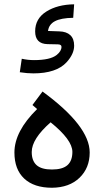

<svg xmlns="http://www.w3.org/2000/svg" viewBox="-20 -886 490 904"><path d="M82.5 -609.4Q111.3 -603 140.1 -603Q216.8 -603 247.1 -627.4Q269.5 -645.5 269.5 -665.5Q269.5 -676.8 252.4 -677.2L203.6 -678.2Q145.5 -679.7 145.5 -738.3Q145.5 -798.3 198 -831.5Q250.5 -864.7 329.1 -865.7L324.7 -802.2Q267.1 -801.3 238.5 -786.1Q210 -771 206.1 -740.2L259.3 -738.3Q293 -737.3 311 -720.5Q329.1 -703.6 329.1 -670.9Q329.1 -632.3 293.9 -593.3Q245.6 -540.5 136.7 -540.5Q107.9 -540.5 73.2 -545.9ZM218.3 -310.1Q129.4 -231.9 129.4 -170.4Q129.4 -128.9 152.3 -108.4Q175.3 -87.9 224.6 -87.9Q274.4 -87.9 297.6 -108.4Q320.8 -128.9 320.8 -170.9Q320.8 -227.5 218.3 -310.1ZM180.2 -455.1Q402.3 -292.5 402.3 -168Q402.3 -95.2 354.5 -49.1Q306.6 -2.9 225.1 -2Q140.1 -2 94 -45.2Q47.9 -88.4 47.9 -168Q47.9 -267.6 154.8 -372.6L132.8 -391.6Z"/></svg>

Font: Vazir FD
Style: FD
Weight: 400
Foundry: Based on Dejavu fonts, by Saber Rastikerdar
Version: Version 26.0.0